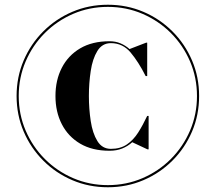

<svg xmlns="http://www.w3.org/2000/svg" viewBox="-20 -780 910 810"><path d="M50 -375Q50 -455 79.8 -524.8Q109.5 -594.5 162.5 -647.5Q215.5 -700.5 285.2 -730.2Q355 -760 435 -760Q515 -760 584.8 -730.2Q654.5 -700.5 707.5 -647.5Q760.5 -594.5 790.2 -524.8Q820 -455 820 -375Q820 -295 790.2 -225.2Q760.5 -155.5 707.5 -102.5Q654.5 -49.5 584.8 -19.8Q515 10 435 10Q355 10 285.2 -19.8Q215.5 -49.5 162.5 -102.5Q109.5 -155.5 79.8 -225.2Q50 -295 50 -375ZM59 -375Q59 -297.5 88.2 -229.2Q117.5 -161 169.2 -109.2Q221 -57.5 289.2 -28.2Q357.5 1 435 1Q512.5 1 580.8 -28.2Q649 -57.5 700.8 -109.2Q752.5 -161 781.8 -229.2Q811 -297.5 811 -375Q811 -452.5 781.8 -520.8Q752.5 -589 700.8 -640.8Q649 -692.5 580.8 -721.8Q512.5 -751 435 -751Q357.5 -751 289.2 -721.8Q221 -692.5 169.2 -640.8Q117.5 -589 88.2 -520.8Q59 -452.5 59 -375ZM607 -291V-150H602L538 -180Q519 -163 495.5 -153.5Q472 -144 442 -144Q369 -144 318.2 -174Q267.5 -204 240.8 -256Q214 -308 214 -375Q214 -442 240.8 -494Q267.5 -546 318.2 -576Q369 -606 442 -606Q467.5 -606 488.2 -597.2Q509 -588.5 526.5 -573L596.5 -600H601V-459H594.5Q564 -519.5 530.8 -558.8Q497.5 -598 448 -598Q411 -598 390.8 -565Q370.5 -532 362.8 -480.8Q355 -429.5 355 -375Q355 -320.5 362.8 -269.2Q370.5 -218 390.8 -185Q411 -152 448 -152Q488 -152 515.5 -170.8Q543 -189.5 563 -221Q583 -252.5 601 -291Z"/></svg>

Font: Bodoni* 24pt Fatface
Style: Regular
Weight: 900
Version: Version 2.3